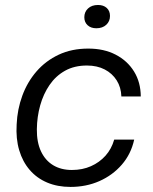

<svg xmlns="http://www.w3.org/2000/svg" viewBox="-20 -726 602 756"><path d="M257.6 10Q206.4 10 165.7 -7.2Q125 -24.4 97 -56.9Q69 -89.3 55.6 -134.6Q42.1 -180 45.6 -236.3Q48.1 -295.4 67.9 -349.3Q87.6 -403.1 123.8 -444.9Q160 -486.6 211.1 -510.6Q262.1 -534.7 327.7 -534.7Q389.3 -534.7 435.4 -510.8Q481.6 -486.9 507.8 -444.5Q534 -402.1 534.3 -346.1H457.9Q456.7 -382.4 439.4 -409.7Q422.1 -437 392.3 -452.5Q362.4 -468 322.4 -468Q272.7 -468 236 -447.4Q199.3 -426.9 175 -391.3Q150.7 -355.7 138.2 -310.9Q125.7 -266.1 125.1 -217Q124.6 -165.7 141.5 -129.9Q158.4 -94.1 189.4 -75.4Q220.4 -56.7 263.1 -56.7Q304.6 -56.7 338.1 -71.6Q371.6 -86.4 395.4 -112.9Q419.1 -139.4 429.7 -176.4H508.4Q495.9 -119.3 459.6 -77.6Q423.4 -35.9 371.4 -12.9Q319.4 10 257.6 10ZM359.3 -614.7Q337.9 -614.7 324.9 -626.7Q312 -638.7 312 -658Q312 -679.1 326.7 -692.8Q341.4 -706.4 365.9 -706.4Q387.3 -706.4 400.2 -694.8Q413.1 -683.1 413.1 -663.1Q413.1 -642 398.4 -628.4Q383.7 -614.7 359.3 -614.7Z"/></svg>

Font: Mona Sans ExtraLight
Style: Italic
Weight: 200
Italic angle: -11.6951°
Designer: Deni Anggara
Foundry: GitHub
Version: Version 2.000